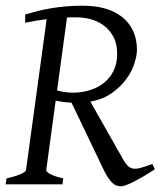

<svg xmlns="http://www.w3.org/2000/svg" viewBox="-20 -650 566 677"><path d="M525.9 -53.2Q506.8 -40.5 488.3 -29.5Q469.7 -18.6 454.1 -10.5Q438.5 -2.4 426 2.2Q413.6 6.8 407.2 6.8Q398.9 6.8 391.4 4.4Q383.8 2 376.2 -5.1Q368.7 -12.2 360.4 -24.7Q352.1 -37.1 342.8 -57.1L232.4 -287.6Q218.3 -288.6 203.4 -290.5Q188.5 -292.5 176.3 -295.4L143.1 -50.8Q141.6 -44.9 157 -36.4Q172.4 -27.8 203.1 -21L200.2 0H0L2.9 -21Q33.7 -27.8 52.2 -35.9Q70.8 -43.9 71.8 -50.8L144.5 -582.5Q125.5 -580.1 106.7 -576.9Q87.9 -573.7 68.8 -569.8V-599.1Q90.8 -605.5 113 -611.1Q135.3 -616.7 159.7 -620.8Q184.1 -625 211.9 -627.4Q239.7 -629.9 272.9 -629.9Q315.9 -629.9 350.8 -619.9Q385.7 -609.9 410.6 -590.1Q435.5 -570.3 449.2 -541.3Q462.9 -512.2 462.9 -474.1Q462.9 -455.1 454.3 -427.5Q445.8 -399.9 426.5 -372.8Q407.2 -345.7 376 -323Q344.7 -300.3 298.8 -291.5L413.1 -89.8Q421.9 -74.2 429.9 -65.9Q438 -57.6 449 -55.7Q460 -53.7 476.1 -58.1Q492.2 -62.5 517.1 -71.8ZM251 -588.9H233.4Q224.6 -588.9 216.3 -588.4L181.2 -331.1Q195.3 -327.1 209.2 -325.2Q223.1 -323.2 236.8 -323.2Q267.6 -323.2 295.9 -331.8Q324.2 -340.3 345.7 -357.2Q367.2 -374 380.1 -399.7Q393.1 -425.3 393.1 -460Q393.1 -496.1 379.6 -520.8Q366.2 -545.4 345.5 -560.5Q324.7 -575.7 299.6 -582.3Q274.4 -588.9 251 -588.9Z"/></svg>

Font: Gentium Plus Eur
Style: Italic
Weight: 400
Italic angle: -8°
Designer: J. Victor Gaultney, Annie Olsen, Iska Routamaa, Becca Hirsbrunner
Foundry: SIL International
Version: Version 5.000